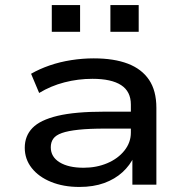

<svg xmlns="http://www.w3.org/2000/svg" viewBox="-20 -731 741 760"><path d="M294 9Q231 9 182 -11Q133 -31 105.5 -66Q78 -101 78 -146Q78 -193 108.5 -224.5Q139 -256 208 -272.5Q277 -289 393 -289H515V-222H397Q333 -222 291 -217.5Q249 -213 225 -204.5Q201 -196 191 -182Q181 -168 181 -148Q181 -110 216 -88.5Q251 -67 311 -67Q362 -67 404.5 -85Q447 -103 472.5 -135Q498 -167 498 -206V-317Q498 -369 459.5 -394Q421 -419 346 -419Q289 -419 235 -405Q181 -391 135 -363L103 -439Q136 -458 176.5 -472Q217 -486 262 -493Q307 -500 351 -500Q431 -500 486 -479Q541 -458 570 -415Q599 -372 599 -304V0H504V-111L511 -112Q495 -77 465 -49.5Q435 -22 392.5 -6.5Q350 9 294 9ZM417 -605V-711H529V-605ZM185 -605V-711H297V-605Z"/></svg>

Font: Nunito Sans 10pt Expanded Medium
Style: Regular
Weight: 500
Width: 7
Designer: Vernon Adams
Foundry: Vernon Adams
Version: Version 3.101;gftools[0.9.27]